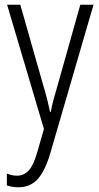

<svg xmlns="http://www.w3.org/2000/svg" viewBox="-20 -552 421 813"><path d="M10 -532H66L163 -191Q175 -151 181 -126Q187 -101 192 -78H195Q200 -105 207.5 -133Q215 -161 224 -191L320 -532H376L192 100Q170 174 138.5 207.5Q107 241 58 241Q45 241 33 239Q21 237 9 233V183Q19 187 30 189.5Q41 192 52 192Q81 192 101.5 170Q122 148 138 92L166 -6Z"/></svg>

Font: Noto Sans Gurmukhi UI Condensed Light
Style: Regular
Weight: 300
Width: 3
Designer: Jelle Bosma - Monotype Design Team
Foundry: Monotype Imaging Inc.
Version: Version 2.004; ttfautohint (v1.8.4.7-5d5b)